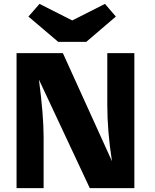

<svg xmlns="http://www.w3.org/2000/svg" viewBox="-20 -966 794 986"><path d="M65 0V-693H303L555 -138Q531 -292 531 -428V-693H670V0H441L180 -557Q204 -375 204 -261V0ZM126 -881 183 -946 351 -861 519 -946 575 -881 423 -751H279Z"/></svg>

Font: Fix15 Mono
Style: Bold
Weight: 700
Designer: Carrois Corporate & Edenspiekermann AG
Foundry: Carrois Corporate GbR & Edenspiekermann AG
Version: Version 3.206